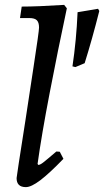

<svg xmlns="http://www.w3.org/2000/svg" viewBox="-20 -755 427 787"><path d="M211 -134 225 -133 240 -104Q182 -44 145 -16Q108 12 86 12Q48 12 48 -25Q48 -31 84 -260Q94 -327 117 -477Q140 -627 140 -642Q140 -663 131 -672Q122 -681 100 -681H62L69 -728Q133 -728 243 -735L254 -721Q217 -548 183.5 -373.5Q150 -199 134 -83L137 -79Q144 -79 156.5 -88.5Q169 -98 211 -134ZM327 -496 289 -480 277 -483Q293 -589 298 -705L382 -719L387 -710Q358 -595 327 -496Z"/></svg>

Font: Alegreya Medium
Style: Italic
Weight: 500
Italic angle: -7°
Designer: Juan Pablo del Peral
Foundry: Huerta Tipografica
Version: Version 2.008; ttfautohint (v1.8)